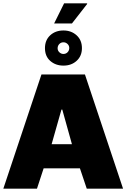

<svg xmlns="http://www.w3.org/2000/svg" viewBox="-25 -1133 759 1153"><path d="M-5 0 224 -686H485L714 0H496L455 -122H237L197 0ZM285 -267H407L349 -475H344ZM300 -992 360 -1113H497L499 -1110L407 -992ZM356 -739Q309 -739 277 -767Q245 -795 245 -844Q245 -892 276.5 -921Q308 -950 356 -950Q403 -950 435 -921Q467 -892 467 -844Q467 -797 435.5 -768Q404 -739 356 -739ZM356 -809Q371 -809 381 -819.5Q391 -830 391 -845Q391 -859 380.5 -869Q370 -879 356 -879Q341 -879 331 -868.5Q321 -858 321 -843Q321 -829 331.5 -819Q342 -809 356 -809Z"/></svg>

Font: Chivo Medium Black
Style: Regular
Weight: 900
Version: Version 2.002